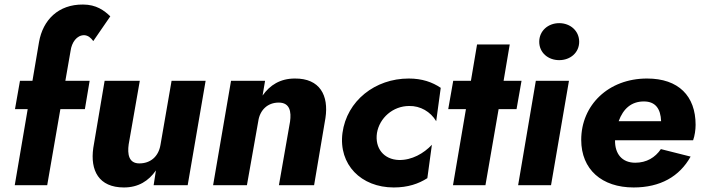

<svg xmlns="http://www.w3.org/2000/svg" viewBox="-20 -816 3093 846"><path d="M68 -460 46 -335H102L45 0H188L246 -335H354L375 -460H268L291 -592C296 -629 318 -661 351 -661C368 -660 380 -650 391 -635L466 -744C439 -770 404 -796 346 -796C237 -797 169 -728 152 -631L123 -460Z M547 -180 596 -460H441L391 -164C377 -65 415 10 526 10C590 10 635 -19 667 -65L657 0H807L886 -460H736L687 -177C678 -125 642 -96 594 -96C547 -96 541 -137 547 -180Z M1258 -280 1209 0H1364L1414 -296C1429 -395 1390 -471 1279 -470C1215 -470 1169 -441 1137 -395L1148 -460H998L919 0H1068L1118 -282C1125 -331 1159 -364 1208 -364C1258 -364 1264 -323 1258 -280Z M1641 -230C1652 -296 1711 -349 1783 -349C1832 -350 1877 -324 1902 -282L1922 -429C1885 -454 1840 -470 1781 -470C1633 -470 1508 -372 1489 -230C1471 -91 1571 10 1715 10C1777 10 1824 -6 1863 -31L1883 -178C1847 -140 1795 -110 1738 -111C1671 -113 1631 -163 1641 -230Z M1977 -460 1955 -335H2033L1976 0H2119L2177 -335H2256L2278 -460H2199L2226 -620H2082L2055 -460Z M2356 -632C2356 -584 2395 -551 2444 -551C2493 -551 2532 -584 2532 -632C2532 -680 2493 -714 2444 -714C2395 -714 2356 -680 2356 -632ZM2341 -460 2263 0H2408L2487 -460Z M2772 10C2889 10 2974 -38 3023 -126L2892 -159C2867 -122 2829 -99 2779 -99C2721 -99 2689 -138 2690 -198H3034C3041 -217 3045 -244 3045 -266C3045 -393 2970 -470 2831 -470C2660 -470 2541 -352 2541 -200C2541 -69 2632 10 2772 10ZM2817 -369C2868 -369 2891 -337 2893 -282H2706C2726 -337 2762 -369 2817 -369Z"/></svg>

Font: Jost*
Style: Bold Italic
Weight: 700
Italic angle: -10°
Version: Version 3.7